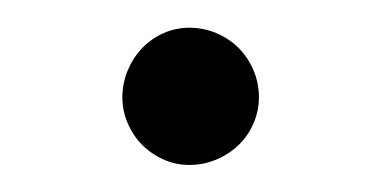

<svg xmlns="http://www.w3.org/2000/svg" viewBox="-20 -368 282 142"><path d="M70.5 -296Q70.5 -306.5 74.5 -316Q78.5 -325.5 85.2 -332.5Q92 -339.5 101 -343.5Q110 -347.5 120 -347.5Q130.5 -347.5 140 -343.5Q149.5 -339.5 156.5 -332.5Q163.5 -325.5 167.5 -316Q171.5 -306.5 171.5 -296Q171.5 -286 167.5 -276.8Q163.5 -267.5 156.5 -260.8Q149.5 -254 140 -250Q130.5 -246 120 -246Q110 -246 101 -250Q92 -254 85.2 -260.8Q78.5 -267.5 74.5 -276.8Q70.5 -286 70.5 -296Z"/></svg>

Font: LatoLatin Light
Style: Regular
Weight: 300
Designer: Lukasz Dziedzic with Adam Twardoch and Botio Nikoltchev
Foundry: tyPoland Lukasz Dziedzic
Version: Version 2.015; 2015-08-06; http://www.latofonts.com/